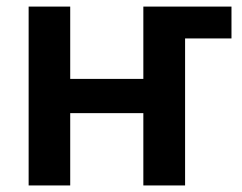

<svg xmlns="http://www.w3.org/2000/svg" viewBox="-20 -566 739 586"><path d="M194.3 -545.9V-325.2H417.5V-545.9H686.5V-448.7H544.9V0H417.5V-220.7H194.3V0H67.4V-545.9Z"/></svg>

Font: Inter-SemiBold
Style: Regular
Weight: 600
Designer: Rasmus Andersson
Foundry: rsms
Version: Version 4.000;git-a52131595